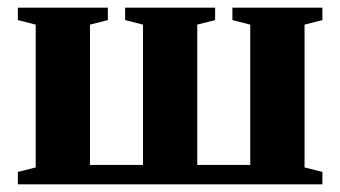

<svg xmlns="http://www.w3.org/2000/svg" viewBox="-20 -479 884 499"><path d="M213.9 -50.3H351.6V-415L305.2 -426.8V-459H539.1V-426.8L492.7 -415V-50.3H630.4V-415L584 -426.8V-459H817.9V-426.8L771.5 -415V-43.9L817.9 -32.2V0H26.4V-32.2L72.8 -43.9V-415L26.4 -426.8V-459H260.3V-426.8L213.9 -415Z"/></svg>

Font: Tinos
Style: Bold
Weight: 700
Designer: Steve Matteson
Foundry: Monotype Imaging Inc.
Version: Version 1.23